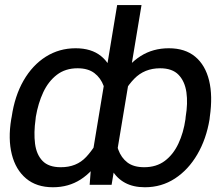

<svg xmlns="http://www.w3.org/2000/svg" viewBox="-20 -748 895 777"><path d="M829.1 -275.4 828.1 -265.6Q814.9 -185.5 778.6 -123.3Q742.2 -61 688 -25.6Q633.8 9.8 566.4 9.8Q519.5 9.8 486.3 -8.1Q453.1 -25.9 432.9 -60.1Q412.6 -94.2 405 -143.6Q397.5 -192.9 402.3 -255.9L408.2 -287.1Q429.2 -371.1 464.4 -430.4Q499.5 -489.7 549.3 -521.2Q599.1 -552.7 663.1 -552.7Q729 -552.7 770 -518.6Q811 -484.4 826.2 -422.1Q841.3 -359.9 829.1 -275.4ZM730.5 -265.6 731.4 -275.4Q740.7 -330.1 734.4 -374.5Q728 -418.9 702.6 -445.3Q677.2 -471.7 627.9 -471.7Q564.5 -471.7 523.2 -429.2Q481.9 -386.7 461.9 -327.1L443.4 -215.8Q446.8 -175.3 458.7 -142.3Q470.7 -109.4 495.8 -90.3Q521 -71.3 563.5 -71.3Q612.8 -71.3 647 -96.9Q681.2 -122.6 701.9 -166.7Q722.7 -210.9 730.5 -265.6ZM350.6 -102.5 454.1 -727.5H552.7L431.6 0H342.8ZM25.4 -265.6 27.3 -275.4Q39.6 -359.9 75.4 -422.1Q111.3 -484.4 165.5 -518.6Q219.7 -552.7 286.1 -552.7Q349.6 -552.7 388.7 -521.2Q427.7 -489.7 443.4 -430.4Q459 -371.1 452.1 -287.1L446.3 -255.9Q425.8 -171.9 390.6 -112.5Q355.5 -53.2 306.4 -21.7Q257.3 9.8 194.3 9.8Q127.9 9.8 85.7 -25.6Q43.5 -61 27.8 -123.3Q12.2 -185.5 25.4 -265.6ZM125 -275.4 124 -265.6Q116.2 -210.9 121.8 -166.7Q127.4 -122.6 152.1 -96.9Q176.8 -71.3 225.6 -71.3Q289.6 -70.8 328.9 -113Q368.2 -155.3 393.6 -215.8L412.1 -327.1Q411.6 -366.7 399.7 -399.7Q387.7 -432.6 362.1 -452.1Q336.4 -471.7 293.9 -471.7Q244.6 -471.7 210.2 -445.3Q175.8 -418.9 155 -374.5Q134.3 -330.1 125 -275.4Z"/></svg>

Font: Inter Tight
Style: Italic
Weight: 400
Italic angle: -9.39999°
Designer: Rasmus Andersson
Foundry: rsms
Version: Version 3.002